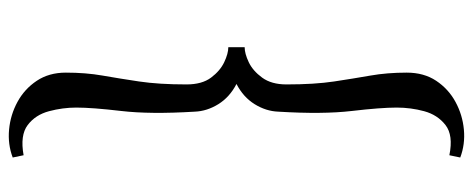

<svg xmlns="http://www.w3.org/2000/svg" viewBox="-330 -531 1043 423"><g transform="rotate(90 191.5 -319.5)"><path d="M84 -301V-337Q98 -337 117 -346Q136 -355 151 -375.5Q166 -396 166 -429Q166 -491 159.5 -534Q153 -577 146.5 -614Q140 -651 140 -694Q140 -732 158 -759Q176 -786 204.5 -801.5Q233 -817 265.5 -820Q298 -823 327 -812L322 -788Q278 -797 255.5 -779.5Q233 -762 225 -732.5Q217 -703 217 -672Q217 -637 224.5 -573Q232 -509 226 -411Q225 -384 209.5 -359Q194 -334 165 -319Q194 -304 209.5 -279Q225 -254 226 -227Q232 -129 224.5 -65Q217 -1 217 34Q217 64 225 94Q233 124 255.5 141Q278 158 322 150L327 174Q298 185 265.5 182Q233 179 204.5 163.5Q176 148 158 121Q140 94 140 57Q140 13 146.5 -24Q153 -61 159.5 -104.5Q166 -148 166 -209Q166 -243 151 -263Q136 -283 117 -292Q98 -301 84 -301Z"/></g></svg>

Font: Joan
Style: Regular
Weight: 400
Designer: Paolo Biagini
Version: Version 1.001; ttfautohint (v1.8.4.7-5d5b);gftools[0.9.30]